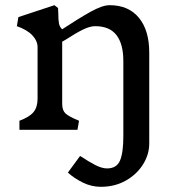

<svg xmlns="http://www.w3.org/2000/svg" viewBox="-20 -501 672 741"><path d="M125 -120V-319Q125 -343 105 -364.5Q85 -386 45 -400L51 -435L190 -481L204 -470L205 -449Q205 -425 207.5 -411Q210 -397 220 -388Q282 -429 328.5 -455Q375 -481 403 -481Q476 -481 516 -432.5Q556 -384 556 -298V53Q556 95 532 133.5Q508 172 465.5 196Q423 220 369 220Q333 220 299.5 203.5Q266 187 242 165L289 101L296 105Q321 122 347 135.5Q373 149 393 149Q430 149 443 119Q456 89 456 25V-266Q456 -331 429.5 -365.5Q403 -400 347 -400Q327 -400 299.5 -386.5Q272 -373 237 -350Q229 -345 220 -340V-100Q220 -75 233 -63Q246 -51 285 -35L279 0H55V-35Q93 -49 109 -68Q125 -87 125 -120Z"/></svg>

Font: TMT Limkin
Style: Regular
Weight: 400
Designer: Gabriel Drozdov
Version: Version 1.000;Glyphs 3.1.2 (3151)